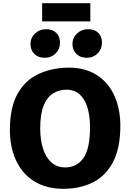

<svg xmlns="http://www.w3.org/2000/svg" viewBox="-20 -1175 816 1203"><path d="M386 8Q276 10 198.2 -36.8Q120.5 -83.5 80.2 -170.2Q40 -257 42 -375Q44.5 -507 90.8 -588.8Q137 -670.5 217 -709.2Q297 -748 400 -751Q505.5 -754 581 -708.2Q656.5 -662.5 696.2 -576.5Q736 -490.5 734 -373Q731.5 -241 687 -157.5Q642.5 -74 565 -34Q487.5 6 386 8ZM389 -126Q461 -126 502.5 -184.2Q544 -242.5 544 -378Q544 -448 528 -501Q512 -554 479.5 -583.5Q447 -613 397 -613Q351.5 -613 314 -590.5Q276.5 -568 254.2 -515Q232 -462 232 -370Q232 -299 249.5 -244Q267 -189 301.8 -157.5Q336.5 -126 389 -126ZM260 -813Q219.5 -813 195.2 -837Q171 -861 171 -899Q171 -938 199.2 -965Q227.5 -992 268 -992Q309.5 -992 332.8 -968.8Q356 -945.5 356 -907Q356 -868 328.8 -840.5Q301.5 -813 260 -813ZM523 -813Q483.5 -813 458.8 -837Q434 -861 434 -899Q434 -938 462.5 -965Q491 -992 532 -992Q573.5 -992 596.2 -968.8Q619 -945.5 619 -907Q619 -868 591.8 -840.5Q564.5 -813 523 -813ZM244 -1041V-1155H546V-1041Z"/></svg>

Font: Koeln Type Sans ExtraBold
Style: Regular
Weight: 800
Designer: Eben Sorkin
Foundry: Eben Sorkin
Version: Version 2.001